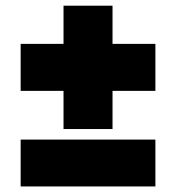

<svg xmlns="http://www.w3.org/2000/svg" viewBox="-20 -655 618 674"><path d="M203 -202V-336H52.5V-501H203V-635H375V-501H525.5V-336H375V-202ZM52.5 -0.5V-165H525.5V-0.5Z"/></svg>

Font: Encode Sans Semi Expanded Black
Style: Regular
Weight: 900
Width: 6
Designer: Multiple Designers
Foundry: Impallari Type
Version: Version 2.000